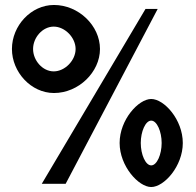

<svg xmlns="http://www.w3.org/2000/svg" viewBox="-20 -739 789 772"><path d="M113 -542C113 -588 151 -632 196 -632C241 -632 284 -588 284 -542C284 -496 241 -452 196 -452C151 -452 113 -496 113 -542ZM28 -542C28 -449 105 -365 197 -365C296 -365 382 -449 382 -542C382 -636 296 -719 197 -719C105 -719 28 -636 28 -542ZM546 -164C546 -210 565 -254 588 -254C611 -254 630 -210 630 -164C630 -118 611 -74 588 -74C565 -74 546 -118 546 -164ZM461 -164C461 -71 537 13 588 13C640 13 715 -71 715 -164C715 -258 640 -341 588 -341C537 -341 461 -258 461 -164ZM244 0 614 -703H565L148 0Z"/></svg>

Font: Bluebird
Style: Nrw
Weight: 400
Designer: Jasper
Foundry: Cannot Into Space Fonts
Version: Version 0.98